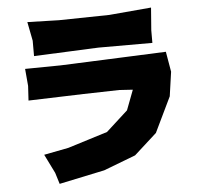

<svg xmlns="http://www.w3.org/2000/svg" viewBox="-53 -781 893 860"><g transform="rotate(-5 393.5 -350.5)"><path d="M99.6 -709 116.2 -624V-554.7L407.2 -567.4H649.4V-624L657.2 -725.6L467.8 -709L241.2 -705.1ZM71.3 -501 78.1 -423.8 74.2 -358.4 321.3 -366.2 482.4 -370.1 543.9 -366.2 509.8 -276.4 412.1 -187.5 233.4 -131.8 123 -110.4 165 -25.4 180.7 25.4 384.8 -17.6 528.3 -72.3 629.9 -164.1 706.1 -322.3 721.7 -431.6 706.1 -522.5 494.1 -513.7 230.5 -502.9Z"/></g></svg>

Font: MaokenAssortedSans-TC
Style: Regular
Weight: 500
Version: Version 0.83